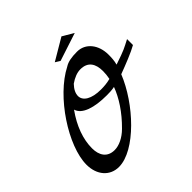

<svg xmlns="http://www.w3.org/2000/svg" viewBox="-193 -938 1101 1101"><g transform="rotate(-45 357.0 -387.5)"><path d="M714 -492C663 -466 661 -462 568 -431C575 -455 576 -482 576 -504C576 -584 529 -644 460 -644C415 -644 383 -638 360 -623C199 -541 40 -298 40 -147C40 -63 90 -6 163 -6C298 -6 480 -202 548 -373C602 -393 678 -423 714 -444ZM317 -527C347 -548 376 -559 402 -559C463 -559 487 -519 487 -460C487 -441 485 -422 481 -402C453 -395 430 -393 404 -393C327 -393 284 -421 284 -460C284 -480 294 -503 317 -527ZM330 -149C293 -112 250 -92 214 -92C155 -92 129 -134 129 -191C129 -264 157 -343 213 -421C228 -369 304 -346 403 -346C422 -346 442 -346 467 -351C443 -286 397 -215 330 -149ZM527 -729 459 -769 327 -691 356 -673Z"/></g></svg>

Font: Marck Script
Style: Regular
Weight: 400
Designer: Denis Masharov, Marck Fogel
Foundry: Denis Masharov
Version: Version 1.002